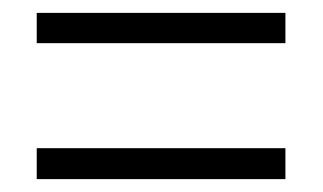

<svg xmlns="http://www.w3.org/2000/svg" viewBox="-20 -501 501 298"><path d="M37 -434V-481H423V-434ZM37 -223V-271H423V-223Z"/></svg>

Font: Noto Sans Condensed Light
Style: Regular
Weight: 300
Width: 3
Designer: Monotype Design Team
Foundry: Monotype Imaging Inc.
Version: Version 2.013; ttfautohint (v1.8.4.7-5d5b)